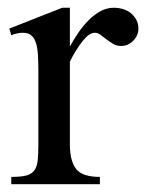

<svg xmlns="http://www.w3.org/2000/svg" viewBox="-20 -471 375 491"><path d="M334 -397.9Q334 -380.4 320.8 -366.9Q307.6 -353.5 290 -353.5Q277.8 -353.5 269 -358.9Q260.3 -364.3 252.2 -370.4Q244.1 -376.5 237.3 -381.8Q230.5 -387.2 222.2 -387.2Q208 -387.2 190.9 -365.5Q173.8 -343.8 158.7 -313.5V-101.6Q158.7 -59.6 174.6 -39.1Q190.4 -18.6 235.4 -18.6V0H8.8V-18.6Q33.7 -18.6 47.4 -22.2Q61 -25.9 67.9 -35.4Q74.7 -44.9 76.4 -60.5Q78.1 -76.2 78.1 -99.1V-288.1Q78.1 -311 77.1 -329.1Q76.2 -347.2 72.3 -360.1Q68.4 -373 60.5 -380.1Q52.7 -387.2 38.6 -387.2Q24.4 -387.2 8.8 -380.9L3.9 -397.9L139.2 -451.2H158.7V-352.1Q167 -367.2 178.5 -384.5Q189.9 -401.9 204.1 -416.7Q218.3 -431.6 235.1 -441.4Q252 -451.2 271.5 -451.2Q282.7 -451.2 294.4 -447.8Q306.2 -444.3 314.7 -437.3Q323.2 -430.2 328.6 -420.4Q334 -410.6 334 -397.9Z"/></svg>

Font: Kitab
Style: Regular
Weight: 400
Designer: SIL International
Foundry: Khaled Hosny
Version: Version 1.000